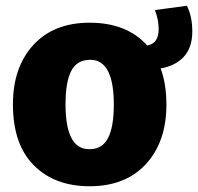

<svg xmlns="http://www.w3.org/2000/svg" viewBox="-20 -630 689 668"><path d="M292 18Q170 18 97.5 -55Q25 -128 25 -267Q25 -396 96 -473.5Q167 -551 292 -551Q421 -551 492 -472Q532 -478 532 -529Q532 -561 519 -595L630 -610Q649 -574 649 -520Q649 -465 620 -433Q591 -401 539 -392Q559 -337 559 -266Q559 -137 488 -59.5Q417 18 292 18ZM292 -111Q336 -111 356 -150Q376 -189 376 -266Q376 -422 294 -422Q248 -422 228 -383.5Q208 -345 208 -267Q208 -111 290 -111Z"/></svg>

Font: Trujillo ExtraBold
Style: Regular
Weight: 800
Designer: Fira Sans original fonts by bBox Type GmbH, Carrois Corporate GbR, & Edenspiekermann AG / Changes by Cristiano Sobral
Foundry: Fira Sans original fonts by bBox Type GmbH, Carrois Corporate GbR, & Edenspiekermann AG / Changes by Cristiano Sobral
Version: Version 4.301;July 28, 2020;FontCreator 13.0.0.2655 64-bit